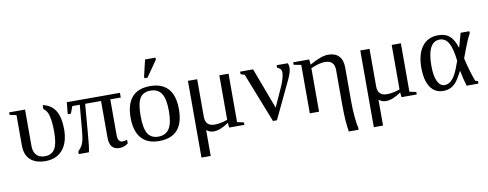

<svg xmlns="http://www.w3.org/2000/svg" viewBox="-72 -1075 4215 1658"><g transform="rotate(-10 2035.5 -245.5)"><path d="M251 9.8Q164.1 9.8 117.9 -33.4Q71.8 -76.7 71.8 -158.7V-424.8L13.2 -437V-459H152.8V-137.7Q152.8 -88.9 178.5 -60.5Q204.1 -32.2 251.5 -32.2Q312 -32.2 339.6 -76.4Q367.2 -120.6 367.2 -225.1Q367.2 -310.1 354.7 -362.8Q342.3 -415.5 309.6 -435.1L309.1 -470.7Q384.8 -454.6 420.2 -395.8Q455.6 -336.9 455.6 -234.4Q455.6 -118.2 401.6 -54.2Q347.7 9.8 251 9.8Z M672.4 -418Q647.5 -108.9 642.3 -64.7Q637.2 -20.5 631.8 0H542.5V-22Q567.9 -48.3 578.4 -68.1Q588.9 -87.9 595 -115.7Q601.1 -143.6 605 -187.5L625.5 -418H560.1L536.6 -355.5H508.8L519 -459H984.9V-418H893.1V-104.5Q893.1 -72.8 904.8 -56.9Q916.5 -41 935.1 -41Q949.2 -41 975.1 -48.8V-17.1Q963.4 -7.3 942.9 1.2Q922.4 9.8 898.9 9.8Q812 9.8 812 -96.2V-418Z M1461.9 -231.9Q1461.9 9.8 1247.1 9.8Q1143.6 9.8 1090.8 -52.2Q1038.1 -114.3 1038.1 -231.9Q1038.1 -348.1 1090.8 -409.7Q1143.6 -471.2 1251 -471.2Q1355.5 -471.2 1408.7 -410.9Q1461.9 -350.6 1461.9 -231.9ZM1374 -231.9Q1374 -337.4 1343.3 -384.8Q1312.5 -432.1 1247.1 -432.1Q1183.1 -432.1 1154.5 -386.7Q1126 -341.3 1126 -231.9Q1126 -121.1 1155 -75Q1184.1 -28.8 1247.1 -28.8Q1311.5 -28.8 1342.8 -76.7Q1374 -124.5 1374 -231.9ZM1214.8 -546.4V-562.5L1248.5 -705.1H1339.8V-687L1241.7 -546.4Z M1937 -459V-34.2L1995.1 -22V0H1861.3L1857.4 -42Q1782.2 9.8 1727.1 9.8Q1688.5 9.8 1662.1 -13.2V213.9H1581.1V-459H1662.1V-130.9Q1662.1 -46.9 1743.2 -46.9Q1794.9 -46.9 1856.4 -68.8V-459Z M2397 -387.7Q2397 -409.2 2385 -420.9Q2373 -432.6 2358.9 -437V-459H2455.6Q2464.8 -442.9 2464.8 -420.4Q2464.8 -381.3 2436 -320.8L2278.8 9.8H2244.1L2073.2 -424.8L2038.6 -437V-459H2152.3L2287.1 -99.6L2363.3 -268.6Q2379.9 -305.7 2388.4 -337.4Q2397 -369.1 2397 -387.7Z M2503.9 -459H2644.5L2648.9 -412.6Q2749.5 -471.2 2812 -471.2Q2873.5 -471.2 2906 -436.5Q2938.5 -401.9 2938.5 -335.9V-34.2Q2938.5 28.3 2944.6 96.7Q2950.7 165 2959 190.9V212.9H2873.5Q2857.4 125 2857.4 -28.3V-327.1Q2857.4 -370.1 2837.4 -392.1Q2817.4 -414.1 2772 -414.1Q2725.1 -414.1 2649.9 -381.3V0H2568.8V-424.8L2503.9 -437Z M3448.2 -459V-34.2L3506.3 -22V0H3372.6L3368.7 -42Q3293.5 9.8 3238.3 9.8Q3199.7 9.8 3173.3 -13.2V213.9H3092.3V-459H3173.3V-130.9Q3173.3 -46.9 3254.4 -46.9Q3306.2 -46.9 3367.7 -68.8V-459Z M4047.4 -22V0H3943.8Q3925.8 -57.6 3911.6 -133.8H3908.7Q3873.5 -66.9 3851.1 -41.3Q3828.6 -15.6 3801.3 -2.9Q3773.9 9.8 3738.3 9.8Q3665 9.8 3625.2 -50.3Q3585.4 -110.4 3585.4 -221.2Q3585.4 -339.4 3635.5 -405.5Q3685.5 -471.7 3776.4 -471.7Q3838.9 -471.7 3875.5 -440.4Q3912.1 -409.2 3935.1 -336.9H3938L3972.2 -459H4048.8V-439.5Q4037.6 -421.9 4022.5 -387.2Q4007.3 -352.5 3963.4 -235.8Q3991.2 -115.7 4023.9 -29.3ZM3900.9 -226.1Q3888.2 -336.4 3860.4 -384.5Q3832.5 -432.6 3783.7 -432.6Q3673.8 -432.6 3673.8 -221.2Q3673.8 -131.3 3696.8 -84.7Q3719.7 -38.1 3757.8 -38.1Q3787.1 -38.1 3810.3 -56.6Q3833.5 -75.2 3852.8 -109.4Q3872.1 -143.6 3900.9 -226.1Z"/></g></svg>

Font: Liberation Serif
Style: Regular
Weight: 400
Designer: Steve Matteson
Foundry: Ascender Corporation
Version: Version 2.1.5